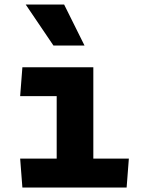

<svg xmlns="http://www.w3.org/2000/svg" viewBox="-20 -842 660 862"><path d="M80.5 -540 70.5 -410.5H234.5V-130H70.5L80.5 0H548.5L558.5 -130H399V-540ZM95.5 -821.5 220 -637.5H359.5L268 -821.5Z"/></svg>

Font: Monaspace Argon ExtraBold
Style: Bold
Weight: 800
Designer: Riley Cran & the Lettermatic Team
Foundry: Lettermatic
Version: Version 1.000 (Monaspace Argon)